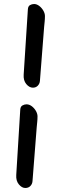

<svg xmlns="http://www.w3.org/2000/svg" viewBox="-20 -716 300 957"><path d="M200 -582 179 -313Q178 -299 168.5 -289Q159 -279 144 -279Q126 -279 111 -297Q96 -315 98 -344L119 -670Q120 -685 129.5 -690.5Q139 -696 150 -696Q163 -696 175.5 -686.5Q188 -677 196 -663Q204 -649 204 -636Q204 -621 202.5 -607.5Q201 -594 200 -582ZM163 -82 142 187Q141 201 131.5 211Q122 221 106 221Q89 221 74 203Q59 185 61 156L81 -170Q82 -185 92 -190.5Q102 -196 112 -196Q126 -196 138.5 -186.5Q151 -177 159 -163Q167 -149 167 -136Q167 -121 165.5 -107.5Q164 -94 163 -82Z"/></svg>

Font: Alkatra SemiBold
Style: Regular
Weight: 600
Designer: Suman Bhandary
Version: Version 1.100;gftools[0.9.22]